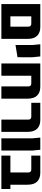

<svg xmlns="http://www.w3.org/2000/svg" viewBox="1098 -1718 619 2856"><g transform="rotate(90 1408.0 -289.5)"><path d="M383 -579Q463 -579 510.5 -533Q558 -487 558 -390V0H376H77H40V-579H222ZM222 -134H376V-400Q376 -445 331 -445H222Z M649 -210V-462L638 -579H819L831 -462V-303L830 -240Z M1272 -579Q1352 -579 1399.5 -533Q1447 -487 1447 -390V0H1265V-400Q1265 -445 1220 -445H1106V0H924V-493V-579Z M1759 0V-400Q1759 -445 1714 -445H1509V-579H1766Q1846 -579 1893.5 -533Q1941 -487 1941 -390V0Z M2037 0V-462L2026 -579H2207L2219 -462V0Z M2727 -134H2791V0H2545H2294V-134H2545V-400Q2545 -445 2500 -445H2294V-579H2552Q2632 -579 2679.5 -533Q2727 -487 2727 -390Z"/></g></svg>

Font: Assistant ExtraBold
Style: Regular
Weight: 800
Designer: Hebrew By Ben Nathan, Latin by Paul Hunt
Version: Version 2.001;PS 002.001;hotconv 1.0.88;makeotf.lib2.5.64775